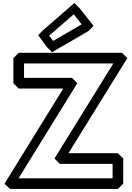

<svg xmlns="http://www.w3.org/2000/svg" viewBox="-20 -1207 867 1262"><path d="M725 -790 338 -165 373 -130H720V-35H102L488 -660L453 -695H138V-790ZM817 -825 782 -860H103L68 -825V-660L103 -625H396L10 0L45 35H755L790 0V-165L755 -200H430ZM303 -973 465 -1113 517 -1047 329 -938ZM266 -1011 231 -976 287 -899 322 -864 560 -1002 595 -1037 504 -1152 469 -1187Z"/></svg>

Font: Hussar Press
Style: Bold
Weight: 700
Foundry: Cannot Into Space Fonts
Version: Version 1.43